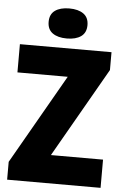

<svg xmlns="http://www.w3.org/2000/svg" viewBox="-62 -1001 670 1044"><g transform="rotate(5 272.5 -478.5)"><path d="M17.5 0V-97.5L297 -586H22.5V-740H522.5V-642.5L243 -154H527.5V0ZM273.5 -793Q224.5 -793 196 -813.2Q167.5 -833.5 167.5 -875Q167.5 -916.5 196 -936.8Q224.5 -957 273.5 -957Q322.5 -957 351 -936.8Q379.5 -916.5 379.5 -875Q379.5 -833.5 351 -813.2Q322.5 -793 273.5 -793Z"/></g></svg>

Font: Encode Sans Cnd XBd
Style: Regular
Weight: 800
Width: 3
Designer: Multiple Designers
Foundry: Impallari Type
Version: Version 3.002; ttfautohint (v1.8.3) -l 8 -r 50 -G 200 -x 14 